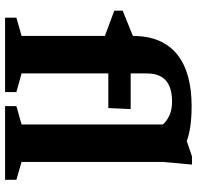

<svg xmlns="http://www.w3.org/2000/svg" viewBox="-30 -746 776 756"><g transform="rotate(90 358.0 -368.0)"><path d="M269 -65 342.5 -44.5V0H49.5V-44.5L121.5 -65V-502Q121.5 -562 140.2 -605.8Q159 -649.5 194.8 -678Q230.5 -706.5 281.5 -720.5Q332.5 -734.5 397 -734.5Q447 -734.5 483.8 -728.5Q520.5 -722.5 551 -709.5L519.5 -710L596 -736H628L617.5 -619.5V-65L688 -44.5V0H398V-44.5L470 -65V-621.5Q455.5 -638 432.8 -647.8Q410 -657.5 380 -657.5Q344.5 -657.5 319.8 -647.2Q295 -637 282 -614.8Q269 -592.5 269 -556.5ZM409.5 -494.5 405.5 -406.5H178L121.5 -393L22 -430V-463L129.5 -506.5L200.5 -494.5Z"/></g></svg>

Font: Newsreader 9pt SemiBold
Style: Regular
Weight: 600
Designer: Hugues Gentile
Foundry: Production Type
Version: Version 1.003